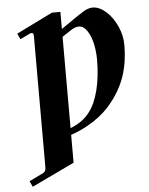

<svg xmlns="http://www.w3.org/2000/svg" viewBox="-60 -779 775 997"><g transform="rotate(-5 328.0 -280.0)"><path d="M292 -116Q358 -142 392 -188Q424 -228 442 -299Q460 -370 460 -458Q460 -498 452 -538Q444 -578 425 -608Q406 -638 380 -638Q360 -638 334 -620L292 -592ZM56 140 130 104Q144 97 144 75V-607Q144 -626 134 -626Q128 -626 119 -621L73 -599L59 -629L248 -722H292V-633L379 -693Q400 -706 410 -713Q420 -720 434 -725Q448 -730 460 -730Q495 -730 529.5 -699.5Q564 -669 586 -620.5Q608 -572 608 -522Q608 -436 585 -365Q562 -294 512 -231Q472 -179 413.5 -140.5Q355 -102 292 -81V64L70 170Z"/></g></svg>

Font: Old Standard TT
Style: Bold
Weight: 700
Designer: Alexey Kryukov <alexios@thessalonica.org.ru>
Version: Version 2.2